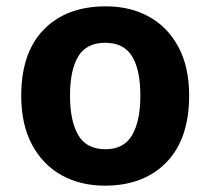

<svg xmlns="http://www.w3.org/2000/svg" viewBox="-20 -576 665 606"><path d="M577 -274Q577 -138 505.5 -64Q434 10 311 10Q234 10 174.5 -23Q115 -56 81 -119.5Q47 -183 47 -274Q47 -410 118.5 -483Q190 -556 314 -556Q391 -556 450 -523.5Q509 -491 543 -428Q577 -365 577 -274ZM201 -274Q201 -194 227 -149.5Q253 -105 313 -105Q371 -105 397 -149.5Q423 -194 423 -274Q423 -355 397 -398Q371 -441 312 -441Q253 -441 227 -398Q201 -355 201 -274Z"/></svg>

Font: Noto Sans Georgian Bold
Style: Regular
Weight: 700
Designer: Monotype Design Team, Akaki Razmadze
Foundry: Google LLC
Version: Version 2.005; ttfautohint (v1.8.4.7-5d5b)